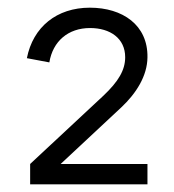

<svg xmlns="http://www.w3.org/2000/svg" viewBox="-20 -750 454 500"><path d="M58.5 -270H364V-323H138L295.5 -470C335 -507 363.5 -552.5 364 -600.5C365.5 -685 299 -730 214 -730C128 -730 66 -680 50 -598.5L108.5 -587.5C117.5 -642.5 157.5 -677 214.5 -677C267 -677 306 -650 306 -601C306 -567.5 288.5 -538 249.5 -501L58.5 -323Z"/></svg>

Font: Vela Sans
Style: Regular
Weight: 400
Designer: Principal design: Mikhail Sharanda - project Manrope.
Design modification: Ravid Balaliev
Foundry: Mikhail Sharanda
Version: Version 1.001